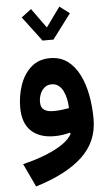

<svg xmlns="http://www.w3.org/2000/svg" viewBox="-63 -743 596 1052"><g transform="rotate(-5 235.0 -217.5)"><path d="M256.7 -525.3 359.1 -661.3 304.6 -702.7 226.7 -594.7 148.8 -702.7 94.2 -661.3 196.7 -525.3ZM305.6 -2.9Q290.8 25.8 252 52.4Q213.2 79.1 156.7 101.4Q100.2 123.7 31.9 139.9L92.1 268.1Q262.7 215.8 350.3 133.3Q437.9 50.8 437.9 -72.7Q437.9 -140 426.2 -203.1Q414.5 -266.2 389.6 -316.4Q364.7 -366.5 324.9 -396.1Q285 -425.7 228.7 -425.7Q166.2 -425.7 124.9 -389.2Q83.7 -352.6 63.2 -294Q42.8 -235.4 42.8 -170Q42.8 -85.2 88.3 -41.4Q133.9 2.3 216.6 2.3Q239 2.3 261.1 -0.9Q283.3 -4 301.8 -9.5ZM308.7 -143.9Q289.2 -140.2 267.3 -137.7Q245.4 -135.2 222 -135.2Q190.2 -135.2 171.8 -147.7Q153.4 -160.1 153.4 -190.5Q153.4 -213.4 161.6 -234.2Q169.7 -255.1 185.6 -268.6Q201.5 -282.1 225 -282.1Q247.4 -282.1 263 -270Q278.6 -257.9 288.6 -237.6Q298.5 -217.4 303.3 -193Q308.1 -168.7 308.7 -143.9Z"/></g></svg>

Font: Estedad VF
Style: Regular
Weight: 100
Designer: Amin Abedi
Version: Version 7.3